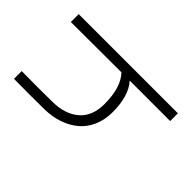

<svg xmlns="http://www.w3.org/2000/svg" viewBox="-199 -868 1003 1003"><g transform="rotate(-45 302.5 -366.5)"><path d="M541 -732.9V0H483.9V-298.8Q424.3 -245.1 304.2 -245.1Q246.6 -245.1 200.7 -265.6Q154.8 -286.1 125.2 -322Q95.7 -357.9 79.8 -405Q64 -452.1 63 -506.8Q61.5 -620.6 63 -732.9H120.1Q118.7 -619.1 120.1 -504.9Q121.1 -413.6 167.7 -359.4Q214.4 -305.2 304.2 -305.2Q426.3 -305.2 483.9 -359.9L482.9 -732.9Z"/></g></svg>

Font: Kreadon Light
Style: Regular
Weight: 300
Designer: kohakuno
Foundry: StudioGnu
Version: Version 1.000;Glyphs 3.1.2 (3151)